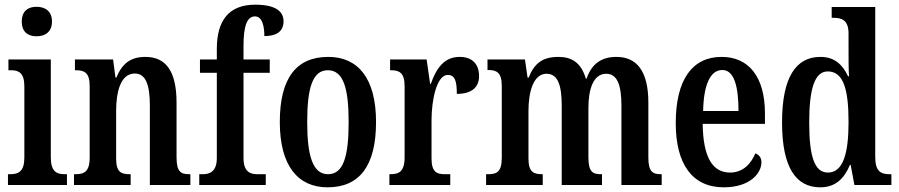

<svg xmlns="http://www.w3.org/2000/svg" viewBox="-20 -790 3840 820"><path d="M136 -635C172 -635 202 -653 202 -698C202 -743 172 -761 136 -761C100 -761 73 -743 73 -698C73 -653 100 -635 136 -635ZM14 0H266V-46H256C220 -46 197 -59 197 -119V-536H16V-490H27C62 -490 84 -477 84 -421V-117C84 -59 60 -46 24 -46H14Z M296 0H538V-46H534C498 -46 476 -54 476 -113V-316C476 -398 495 -476 556 -476C604 -476 620 -424 620 -339V0H793V-46H789C753 -46 734 -55 734 -118V-352C734 -488 687 -547 601 -547C538 -547 502 -519 477 -459H473L463 -536H300V-490H304C339 -490 363 -481 363 -423V-117C363 -55 338 -46 302 -46H296Z M831 0H1115V-46H1079C1050 -46 1020 -55 1020 -115V-479H1132V-536H1020V-594C1020 -679 1035 -720 1069 -720C1102 -720 1109 -673 1109 -636C1171 -636 1191 -664 1191 -699C1191 -736 1165 -770 1070 -770C957 -770 906 -702 906 -581V-536H834V-479H906V-115C906 -55 873 -46 847 -46H831Z M1379 10C1515 10 1586 -81 1586 -269C1586 -457 1508 -547 1382 -547C1246 -547 1175 -457 1175 -269C1175 -81 1253 10 1379 10ZM1381 -46C1316 -46 1292 -123 1292 -269C1292 -415 1315 -490 1380 -490C1446 -490 1469 -415 1469 -269C1469 -123 1447 -46 1381 -46Z M1643 0H1903V-46H1880C1847 -46 1823 -54 1823 -113V-276C1823 -366 1846 -470 1892 -470C1923 -470 1931 -444 1931 -389C1993 -389 2026 -416 2026 -465C2026 -513 2000 -547 1943 -547C1878 -547 1844 -500 1820 -432H1817L1802 -536H1646V-490H1649C1684 -490 1708 -481 1708 -422V-118C1708 -55 1682 -46 1646 -46H1643Z M2056 0H2298V-46H2296C2260 -46 2237 -54 2237 -113V-316C2237 -400 2259 -475 2314 -475C2363 -475 2379 -425 2379 -339V0H2551V-46H2547C2512 -46 2493 -55 2493 -118V-329C2493 -407 2513 -475 2569 -475C2617 -475 2634 -425 2634 -339V0H2806V-46H2804C2768 -46 2749 -55 2749 -118V-352C2749 -488 2698 -547 2613 -547C2551 -547 2508 -520 2485 -454H2482C2462 -523 2421 -547 2365 -547C2298 -547 2262 -520 2238 -459H2233L2222 -536H2062V-491H2064C2100 -491 2123 -482 2123 -423V-117C2123 -55 2101 -46 2065 -46H2056Z M3071 10C3184 10 3232 -51 3232 -97C3232 -118 3220 -130 3206 -135C3187 -90 3153 -53 3098 -53C3023 -53 2983 -118 2981 -261H3247V-305C3247 -463 3177 -547 3062 -547C2938 -547 2866 -452 2866 -264C2866 -90 2936 10 3071 10ZM3134 -316H2983C2985 -429 3014 -491 3065 -491C3115 -491 3134 -422 3134 -316Z M3483 10C3547 10 3585 -26 3610 -86H3613L3629 0H3787V-46H3779C3740 -46 3718 -60 3718 -120V-760H3532V-714H3539C3574 -714 3604 -705 3604 -647V-572C3604 -534 3604 -495 3606 -464H3602C3579 -513 3545 -547 3484 -547C3379 -547 3320 -460 3320 -267C3320 -75 3379 10 3483 10ZM3516 -53C3458 -53 3436 -123 3436 -267C3436 -407 3458 -485 3515 -485C3583 -485 3604 -407 3604 -268C3604 -133 3580 -53 3516 -53Z"/></svg>

Font: Noto Serif Sinhala ExtraCondensed SemiBold
Style: Regular
Weight: 600
Width: 2
Designer: Jelle Bosma - Monotype Design Team
Foundry: Monotype Imaging Inc.
Version: Version 2.007